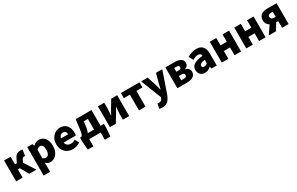

<svg xmlns="http://www.w3.org/2000/svg" viewBox="280 -2453 7024 4541"><g transform="rotate(-30 3792.0 -182.0)"><path d="M72 0H250V-224H303L431 0H625L434 -298L461 -360C482 -408 504 -415 532 -415C540 -415 547 -412 554 -410L581 -575C567 -581 551 -583 534 -583C449 -583 397 -561 350 -464L301 -363H250V-569H72Z M704 207H882V44L876 -45C914 -7 960 14 1008 14C1130 14 1247 -98 1247 -294C1247 -469 1161 -583 1025 -583C966 -583 910 -554 865 -514H862L849 -569H704ZM966 -132C939 -132 910 -140 882 -165V-390C912 -423 939 -438 972 -438C1035 -438 1064 -391 1064 -291C1064 -177 1020 -132 966 -132Z M1620 14C1686 14 1764 -9 1823 -51L1764 -158C1723 -134 1685 -122 1644 -122C1572 -122 1518 -154 1502 -232H1836C1840 -246 1844 -277 1844 -309C1844 -464 1764 -583 1600 -583C1463 -583 1330 -469 1330 -285C1330 -96 1456 14 1620 14ZM1499 -349C1511 -416 1554 -447 1603 -447C1668 -447 1693 -405 1693 -349Z M2068 0H2380V197H2533L2550 -22V-139H2458V-569H2025L1999 -347C1980 -188 1961 -154 1934 -139H1897V-22L1915 197H2068ZM2107 -139C2129 -181 2145 -236 2153 -306L2166 -430H2280V-139Z M2634 0H2795L2935 -230C2953 -262 2981 -315 3000 -349H3004C2997 -279 2988 -204 2988 -148V0H3160V-569H2998L2859 -339C2842 -306 2812 -254 2794 -220H2791C2797 -289 2806 -365 2806 -421V-569H2634Z M3427 0H3605V-430H3770V-569H3262V-430H3427Z M3943 219C4078 219 4140 147 4195 1L4391 -569H4221L4155 -333C4142 -279 4129 -226 4118 -172H4113C4098 -228 4086 -281 4069 -333L3993 -569H3814L4032 -17L4024 12C4011 52 3983 80 3929 80C3916 80 3901 75 3891 73L3859 208C3883 215 3906 219 3943 219Z M4476 0H4735C4864 0 4974 -46 4974 -164C4974 -240 4928 -279 4856 -296V-301C4925 -320 4952 -371 4952 -418C4952 -533 4848 -569 4720 -569H4476ZM4649 -349V-452H4711C4762 -452 4782 -432 4782 -399C4782 -368 4761 -349 4711 -349ZM4649 -117V-232H4725C4779 -232 4801 -207 4801 -176C4801 -142 4781 -117 4726 -117Z M5227 14C5290 14 5343 -15 5390 -57H5395L5407 0H5552V-323C5552 -501 5469 -583 5322 -583C5233 -583 5152 -553 5077 -508L5139 -391C5196 -423 5243 -441 5288 -441C5346 -441 5370 -414 5374 -368C5152 -344 5058 -279 5058 -159C5058 -64 5122 14 5227 14ZM5288 -124C5251 -124 5227 -140 5227 -173C5227 -213 5263 -246 5374 -260V-169C5348 -141 5324 -124 5288 -124Z M5689 0H5867V-212H6037V0H6215V-569H6037V-367H5867V-569H5689Z M6359 0H6537V-212H6707V0H6885V-569H6707V-367H6537V-569H6359Z M7287 -301C7229 -301 7201 -331 7201 -373C7201 -417 7229 -439 7287 -439H7335V-301ZM6971 0H7169L7278 -181H7335V0H7513V-569H7265C7133 -569 7026 -522 7026 -378C7026 -300 7066 -249 7121 -218Z"/></g></svg>

Font: ChiuKong Gothic MN Heavy
Style: Regular
Weight: 900
Designer: Ryoko NISHIZUKA 西塚涼子 (kana, bopomofo & ideographs); Paul D. Hunt (Latin, Greek & Cyrillic); Sandoll Communications 산돌커뮤니
Foundry: Adobe
Version: Version 1.300